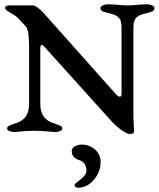

<svg xmlns="http://www.w3.org/2000/svg" viewBox="-20 -611 737 891"><path d="M360 60Q395 60 421 83Q447 106 447 140Q447 187 415.5 223.5Q384 260 342 260Q326 260 326 247Q326 243 339.5 233Q353 223 367 209.5Q381 196 381 182Q381 142 345 131Q313 120 313 91Q313 76 327 68Q341 60 360 60ZM167 -129Q167 -66 214 -45Q220 -42 236.5 -36.5Q253 -31 261 -26.5Q269 -22 269 -15Q269 -1 237 2Q235 2 220 0.5Q205 -1 182 -2.5Q159 -4 138 -4Q117 -4 96 -2.5Q75 -1 61.5 0.5Q48 2 46 2Q13 -1 13 -15Q13 -22 21 -26.5Q29 -31 45.5 -36.5Q62 -42 68 -45Q115 -66 115 -129V-390Q115 -470 101 -487L64 -527Q55 -536 39.5 -545Q24 -554 14 -560.5Q4 -567 4 -575Q4 -586 25 -586H130Q150 -586 183 -550L516 -176Q523 -168 529 -164.5Q535 -161 539.5 -163.5Q544 -166 544 -176V-482Q544 -493 542.5 -501.5Q541 -510 539.5 -516Q538 -522 532.5 -527Q527 -532 525 -534.5Q523 -537 513 -541Q503 -545 499.5 -546Q496 -547 481.5 -551Q467 -555 462 -556Q446 -561 446 -573Q446 -581 457 -586Q468 -591 481 -591Q501 -591 527.5 -588.5Q554 -586 572 -586Q590 -586 617.5 -588.5Q645 -591 662 -591Q675 -591 686 -586Q697 -581 697 -573Q697 -561 682 -556Q676 -554 664.5 -551Q653 -548 648.5 -547Q644 -546 635.5 -543Q627 -540 624 -537.5Q621 -535 615.5 -531.5Q610 -528 608 -523.5Q606 -519 603.5 -513Q601 -507 600 -499.5Q599 -492 599 -482V-83Q599 -57 600.5 -34.5Q602 -12 602 -1Q602 11 582 11Q572 11 547.5 -5Q523 -21 497 -49L186 -394Q167 -415 167 -384Z"/></svg>

Font: EB Garamond 08
Style: Regular
Weight: 400
Version: Version 0.016 ; ttfautohint (v1.5)